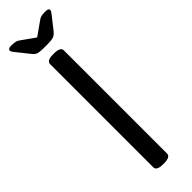

<svg xmlns="http://www.w3.org/2000/svg" viewBox="-293 -866 869 869"><g transform="rotate(-45 141.5 -431.0)"><path d="M137 2Q97 2 97 -20V-680Q97 -702 137 -702H145Q185 -702 185 -680V-20Q185 2 145 2ZM128 -752Q104 -752 92 -755.5Q80 -759 68 -775L25 -829Q15 -841 13 -845Q11 -849 11 -853Q11 -858 15.5 -861Q20 -864 33 -864Q50 -864 59.5 -861.5Q69 -859 79 -851L141 -807L206 -853Q215 -860 224 -862Q233 -864 249 -864Q262 -864 266.5 -861Q271 -858 271 -853Q271 -849 268.5 -845Q266 -841 255 -827L214 -775Q202 -760 190 -756Q178 -752 154 -752Z"/></g></svg>

Font: Asap
Style: Regular
Weight: 400
Designer: Pablo Cosgaya
Foundry: Omnibus-Type
Version: Version 3.001